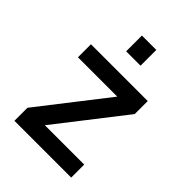

<svg xmlns="http://www.w3.org/2000/svg" viewBox="-204 -791 887 887"><g transform="rotate(45 239.5 -347.5)"><path d="M54 -415V-500H425V-415L168 -85H425V0H54V-85L311 -415ZM192 -592V-695H286V-592Z"/></g></svg>

Font: TitilliumText22L Lt
Style: Medium
Weight: 500
Designer: Campivisivi
Foundry: Campivisivi
Version: 1.000